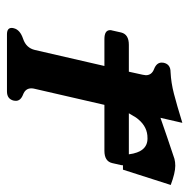

<svg xmlns="http://www.w3.org/2000/svg" viewBox="-16 -523 549 557"><g transform="rotate(90 258.5 -244.5)"><path d="M308.6 -343.8H427.7Q420.9 -397.9 381.8 -397.9Q377 -397.9 372.6 -397.5Q342.3 -394.5 320.8 -364.3Q314.5 -354.5 308.6 -343.8ZM459.5 -326.7Q459.5 -324.2 459 -321.3L453.1 -295.4Q447.8 -272.9 417.5 -272.9H284.2L237.8 -71.3Q236.3 -65.9 236.3 -61Q236.3 -43.9 253.9 -37.1Q272.9 -29.8 272.5 -15.6Q272.5 -13.2 272 -10.3Q267.6 9.8 245.1 9.8H79.6Q61 9.8 61 -3.9Q61 -6.8 62 -10.3Q66.4 -28.3 92.8 -37.1Q119.1 -45.9 125 -71.3L171.4 -272.9H93.3Q67.4 -272.9 67.4 -289.6Q67.4 -292.5 68.4 -295.4L74.2 -321.3Q79.6 -343.8 109.9 -343.8H188L196.8 -383.8Q197.8 -388.7 198.2 -393.1Q198.2 -410.2 180.2 -417Q161.6 -424.3 161.6 -439Q161.6 -441.9 162.1 -444.8Q166.5 -464.8 189 -464.8Q220.2 -466.3 252 -474.6Q284.2 -482.9 336.4 -499L321.8 -435.5L377 -454.6Q418 -468.8 440.9 -476.1Q450.2 -478.5 460.9 -478.5Q481.4 -478.5 516.6 -465.3L472.2 -326.7Z"/></g></svg>

Font: Caudex
Style: Bold
Weight: 700
Italic angle: -13°
Version: Version 1.04